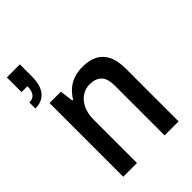

<svg xmlns="http://www.w3.org/2000/svg" viewBox="-233 -870 969 969"><g transform="rotate(-45 251.5 -385.0)"><path d="M61 0V-526H142L151 -454H157Q174 -482 196.5 -501Q219 -520 247 -529Q275 -538 308 -538Q353 -538 386 -522Q419 -506 437.5 -470.5Q456 -435 456 -375V0H356V-356Q356 -381 350.5 -399Q345 -417 334 -428Q323 -439 307 -444.5Q291 -450 271 -450Q240 -450 214.5 -433Q189 -416 174 -384.5Q159 -353 159 -308V0ZM-9 -557V-600Q18 -600 30 -617.5Q42 -635 42 -665H0V-770H93V-685Q93 -639 80 -611Q67 -583 44.5 -570Q22 -557 -9 -557Z"/></g></svg>

Font: Archivo SemiCondensed Medium
Style: Regular
Weight: 500
Width: 4
Designer: Hector Gatti
Foundry: Omnibus-Type
Version: Version 2.001